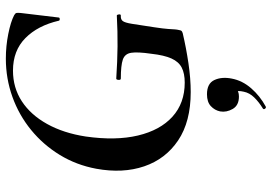

<svg xmlns="http://www.w3.org/2000/svg" viewBox="-160 -516 952 673"><g transform="rotate(-90 316.5 -180.0)"><path d="M330 12Q226 12 160.5 -32Q95 -76 69.5 -151Q44 -226 61 -319Q74 -389 109.5 -447Q145 -505 197 -547.5Q249 -590 313 -613Q377 -636 447 -636Q491 -636 533.5 -627.5Q576 -619 599 -607Q606 -603 607 -599Q608 -595 607 -584L591 -450Q590 -447 585.5 -447Q581 -447 580 -450Q563 -524 519 -567.5Q475 -611 405 -611Q345 -611 297.5 -580Q250 -549 218 -491.5Q186 -434 174 -356Q159 -251 177.5 -173Q196 -95 243.5 -52Q291 -9 363 -9Q395 -9 415.5 -19.5Q436 -30 447.5 -55.5Q459 -81 464 -126Q471 -174 467.5 -196.5Q464 -219 443.5 -226Q423 -233 377 -233Q372 -233 372.5 -241Q373 -249 377 -249Q438 -245 489.5 -244.5Q541 -244 598 -247Q601 -247 602 -240Q603 -233 598 -233Q585 -234 579 -226.5Q573 -219 569 -194Q565 -169 557 -116Q552 -83 551 -67Q550 -51 549.5 -43.5Q549 -36 547 -28Q546 -22 544 -20Q542 -18 536 -16Q485 -4 431 4Q377 12 330 12ZM279 275Q275 277 271.5 272.5Q268 268 272 265Q295 251 311 234.5Q327 218 331 198Q336 177 330.5 167Q325 157 317 156L350 137Q351 159 342.5 170Q334 181 314 181Q283 181 270.5 159Q258 137 262 115Q266 96 280.5 82.5Q295 69 322 69Q360 69 372 95Q384 121 377 156Q370 193 343 224Q316 255 279 275Z"/></g></svg>

Font: Cormorant Light
Style: Bold Italic
Weight: 700
Italic angle: -10°
Version: Version 4.000